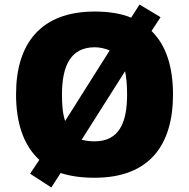

<svg xmlns="http://www.w3.org/2000/svg" viewBox="-20 -776 837 849"><path d="M745 -358C745 -477 716 -575 650 -639L690 -700L597 -756L560 -698C516 -716 462 -725 399 -725C158 -725 51 -581 51 -359C51 -234 83 -134 154 -69L113 -8L207 53L248 -11C291 3 341 10 398 10C643 10 745 -137 745 -358ZM254 -358C254 -487 294 -567 399 -567C423 -567 446 -561 465 -553L268 -241C257 -273 254 -313 254 -358ZM542 -358C542 -229 504 -151 398 -151C377 -151 357 -154 341 -158L533 -461C539 -433 542 -398 542 -358Z"/></svg>

Font: Noto Sans Kannada Black
Style: Regular
Weight: 900
Designer: Jelle Bosma - Monotype Design Team
Foundry: Monotype Imaging Inc.
Version: Version 2.005